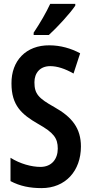

<svg xmlns="http://www.w3.org/2000/svg" viewBox="-20 -957 469 987"><path d="M367 -928V-937H238C217 -892 189 -843 153 -789V-777H231C275 -817 341 -889 367 -928ZM396 -204C396 -297 351 -355 260 -406C178 -452 157 -474 157 -534C157 -582 186 -617 238 -617C274 -617 314 -604 358 -579L392 -683C346 -708 291 -724 234 -724C114 -725 38 -645 39 -528C39 -415 91 -369 176 -320C256 -275 277 -247 277 -193C277 -140 246 -99 188 -99C142 -99 83 -115 34 -146V-26C83 0 134 10 194 10C316 10 396 -78 396 -204Z"/></svg>

Font: Noto Sans Devanagari ExtraCondensed SemiBold
Style: Regular
Weight: 600
Width: 2
Designer: Jelle Bosma - Monotype Design Team
Foundry: Monotype Imaging Inc.
Version: Version 2.004